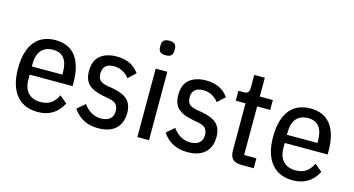

<svg xmlns="http://www.w3.org/2000/svg" viewBox="-81 -1067 2588 1404"><g transform="rotate(15 1213.5 -364.5)"><path d="M257 12Q210 12 170 -3.5Q130 -19 100.5 -52Q71 -85 54.5 -136.5Q38 -188 38 -259Q38 -330 53.5 -381.5Q69 -433 97.5 -466Q126 -499 165 -514.5Q204 -530 251 -530Q298 -530 336 -514.5Q374 -499 401 -466Q428 -433 442.5 -381.5Q457 -330 457 -259V-237H132V-204Q132 -134 166 -99Q200 -64 258 -64Q308 -64 338.5 -85.5Q369 -107 389 -149L445 -102Q387 12 257 12ZM251 -457Q194 -457 163 -421.5Q132 -386 132 -316V-299H363V-316Q363 -457 251 -457Z M716 12Q652 12 605.5 -12.5Q559 -37 526 -85L585 -136Q612 -99 645.5 -80.5Q679 -62 717 -62Q760 -62 784.5 -82Q809 -102 809 -141Q809 -173 793.5 -191.5Q778 -210 736 -218L694 -226Q617 -240 580.5 -274Q544 -308 544 -375Q544 -455 590.5 -492.5Q637 -530 714 -530Q774 -530 815 -509.5Q856 -489 885 -449L829 -397Q808 -425 778 -440.5Q748 -456 714 -456Q629 -456 629 -379Q629 -344 647 -327.5Q665 -311 705 -304L747 -297Q827 -282 860.5 -247Q894 -212 894 -151Q894 -74 848.5 -31Q803 12 716 12Z M1055 -631Q1026 -631 1013.5 -643Q1001 -655 1001 -677V-695Q1001 -717 1013.5 -729Q1026 -741 1055 -741Q1084 -741 1096.5 -729Q1109 -717 1109 -695V-677Q1109 -655 1096.5 -643Q1084 -631 1055 -631ZM1011 -518H1099V0H1011Z M1392 12Q1328 12 1281.5 -12.5Q1235 -37 1202 -85L1261 -136Q1288 -99 1321.5 -80.5Q1355 -62 1393 -62Q1436 -62 1460.5 -82Q1485 -102 1485 -141Q1485 -173 1469.5 -191.5Q1454 -210 1412 -218L1370 -226Q1293 -240 1256.5 -274Q1220 -308 1220 -375Q1220 -455 1266.5 -492.5Q1313 -530 1390 -530Q1450 -530 1491 -509.5Q1532 -489 1561 -449L1505 -397Q1484 -425 1454 -440.5Q1424 -456 1390 -456Q1305 -456 1305 -379Q1305 -344 1323 -327.5Q1341 -311 1381 -304L1423 -297Q1503 -282 1536.5 -247Q1570 -212 1570 -151Q1570 -74 1524.5 -31Q1479 12 1392 12Z M1800 0Q1753 0 1732 -21Q1711 -42 1711 -89V-443H1637V-518H1679Q1703 -518 1711 -530Q1719 -542 1719 -565V-660H1799V-518H1898V-443H1799V-75H1892V0Z M2188 12Q2141 12 2101 -3.5Q2061 -19 2031.5 -52Q2002 -85 1985.5 -136.5Q1969 -188 1969 -259Q1969 -330 1984.5 -381.5Q2000 -433 2028.5 -466Q2057 -499 2096 -514.5Q2135 -530 2182 -530Q2229 -530 2267 -514.5Q2305 -499 2332 -466Q2359 -433 2373.5 -381.5Q2388 -330 2388 -259V-237H2063V-204Q2063 -134 2097 -99Q2131 -64 2189 -64Q2239 -64 2269.5 -85.5Q2300 -107 2320 -149L2376 -102Q2318 12 2188 12ZM2182 -457Q2125 -457 2094 -421.5Q2063 -386 2063 -316V-299H2294V-316Q2294 -457 2182 -457Z"/></g></svg>

Font: IBM Plex Sans Cond Text
Style: Regular
Weight: 450
Width: 3
Designer: Mike Abbink, Paul van der Laan, Pieter van Rosmalen
Foundry: Bold Monday
Version: Version 1.3